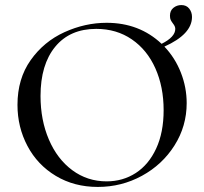

<svg xmlns="http://www.w3.org/2000/svg" viewBox="-20 -726 806 758"><path d="M629 -542Q671 -498 694 -439.5Q717 -381 717 -319Q717 -228 669 -152Q621 -76 540.5 -32Q460 12 366 12Q273 12 200.5 -31.5Q128 -75 88.5 -149.5Q49 -224 49 -312Q49 -415 101 -488.5Q153 -562 234.5 -599Q316 -636 401 -636Q530 -636 618 -553Q672 -580 672 -612Q672 -622 663 -633Q657 -641 654 -647Q651 -653 651 -664Q651 -684 664.5 -695Q678 -706 696 -706Q716 -706 727 -692Q738 -678 738 -659Q738 -591 629 -542ZM626 -291Q626 -383 593.5 -456Q561 -529 500.5 -570.5Q440 -612 360 -612Q256 -612 198 -541.5Q140 -471 140 -347Q140 -252 173 -175Q206 -98 265.5 -54Q325 -10 401 -10Q465 -10 516 -43Q567 -76 596.5 -139.5Q626 -203 626 -291Z"/></svg>

Font: Cormorant SC Medium
Style: Regular
Weight: 500
Designer: Christian Thalmann (Catharsis Fonts)
Version: Version 3.000